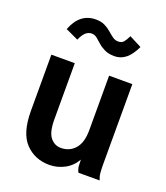

<svg xmlns="http://www.w3.org/2000/svg" viewBox="-130 -776 760 878"><g transform="rotate(20 250.0 -337.0)"><path d="M212 12Q141 12 95 -36Q49 -84 49 -192V-465H163V-192Q163 -130 183.5 -104.5Q204 -79 235 -79Q277 -79 303.5 -109Q330 -139 330 -200V-465H443V-74Q443 -52 444.5 -34.5Q446 -17 453 0H350Q342 -15 341 -30Q340 -45 340 -60Q319 -24 284.5 -6Q250 12 212 12ZM360 -668 420 -637Q400 -595 376 -576Q352 -557 322 -557Q293 -557 273.5 -566.5Q254 -576 241 -588Q228 -600 216 -609.5Q204 -619 190 -619Q173 -619 160 -606.5Q147 -594 137 -570L75 -599Q108 -686 186 -686Q212 -686 230 -677Q248 -668 261.5 -656Q275 -644 287.5 -635Q300 -626 315 -626Q332 -626 341 -636.5Q350 -647 360 -668Z"/></g></svg>

Font: Ligconsolata
Style: Bold
Weight: 700
Monospace: yes
Designer: Raph Levien, Cyreal, Brenton Simpson
Foundry: Raph Levien, Cyreal, Google
Version: Version 3.001; ttfautohint (v1.8.2.53-6de2)